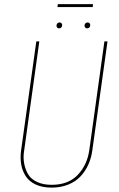

<svg xmlns="http://www.w3.org/2000/svg" viewBox="-20 -876 561 906"><path d="M417.5 -842.8H251L252.9 -856.4H418.9ZM258.8 -742.2Q252.9 -742.2 249.8 -745.8Q246.6 -749.5 246.6 -754.9Q246.6 -761.2 250.5 -765.6Q254.4 -770 261.2 -770Q267.1 -770 270.3 -766.4Q273.4 -762.7 273.4 -757.3Q273.4 -751 269.5 -746.6Q265.6 -742.2 258.8 -742.2ZM391.1 -742.2Q385.3 -742.2 382.1 -745.8Q378.9 -749.5 378.9 -754.9Q378.9 -761.2 382.8 -765.6Q386.7 -770 393.6 -770Q399.4 -770 402.6 -766.4Q405.8 -762.7 405.8 -757.3Q405.8 -751 401.9 -746.6Q397.9 -742.2 391.1 -742.2ZM487.3 -680.7 415.5 -165.5Q410.6 -129.9 396.7 -99.1Q382.8 -68.4 359.9 -43.7Q336.9 -19 301.8 -4.9Q266.6 9.3 223.6 9.3Q180.2 9.3 148.9 -5.1Q117.7 -19.5 101.6 -44.4Q85.4 -69.3 80.1 -100.1Q74.7 -130.9 79.6 -166.5L151.4 -680.7H165.5L94.2 -167Q88.4 -134.3 94 -104.7Q99.6 -75.2 113.3 -52.7Q127 -30.3 155.5 -17.1Q184.1 -3.9 224.1 -3.9Q302.2 -3.9 346.9 -50.8Q391.6 -97.7 401.4 -168L472.7 -680.7Z"/></svg>

Font: Fira Sans Compressed Hair
Style: Italic
Weight: 100
Width: 3
Italic angle: -8°
Designer: Carrois Corporate & Edenspiekermann AG
Foundry: Carrois Corporate GbR & Edenspiekermann AG
Version: Version 4.203;PS 004.203;hotconv 1.0.88;makeotf.lib2.5.64775